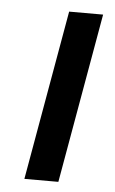

<svg xmlns="http://www.w3.org/2000/svg" viewBox="-43 -532 336 563"><g transform="rotate(5 125.0 -250.0)"><path d="M138 -500 50 0H150L238 -500Z"/></g></svg>

Font: Scada
Style: Italic
Weight: 400
Designer: Jovanny Lemonad
Foundry: Jovanny Lemonad
Version: Version 3.005